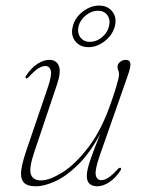

<svg xmlns="http://www.w3.org/2000/svg" viewBox="-20 -660 522 688"><path d="M412 -58.5Q416 -56.5 411.5 -48.5Q393 -21 371 -6.8Q349 7.5 328.5 7.5Q311.5 7.5 301.2 -1.2Q291 -10 291 -29.5Q291 -50.5 304.2 -88.5Q317.5 -126.5 339.5 -181Q302.5 -112 260.5 -70.5Q218.5 -29 178.8 -10.8Q139 7.5 109 7.5Q75 7.5 63.5 -8.2Q52 -24 56.5 -52.8Q61 -81.5 74.5 -121L150.5 -344Q166.5 -390.5 162 -407Q157.5 -423.5 142.5 -423.5Q132 -423.5 118.2 -415.5Q104.5 -407.5 84.5 -385.5Q77 -377.5 73 -379.5Q69.5 -381.5 74 -389.5Q92.5 -417.5 114.5 -431.5Q136.5 -445.5 157 -445.5Q182 -445.5 190.8 -424Q199.5 -402.5 184.5 -358L103 -115.5Q83 -56.5 90.8 -35Q98.5 -13.5 127.5 -13.5Q157.5 -13.5 204 -42.5Q250.5 -71.5 298 -134Q345.5 -196.5 379.5 -297Q392 -333.5 397.5 -352.5Q403 -371.5 404.8 -380Q406.5 -388.5 406.5 -394Q406.5 -403 403.8 -407.8Q401 -412.5 401 -420Q401 -430.5 410 -438Q419 -445.5 431 -445.5Q445 -445.5 447 -433.2Q449 -421 438.5 -391L337 -101.5Q319.5 -50.5 323.2 -32.5Q327 -14.5 343.5 -14.5Q354 -14.5 367.5 -22.8Q381 -31 401 -53Q408.5 -60.5 412 -58.5ZM297 -491Q266 -491 249.2 -513Q232.5 -535 241 -566Q248.5 -596.5 276.2 -618.2Q304 -640 335.5 -640Q366 -640 382.8 -618.2Q399.5 -596.5 391.5 -566Q383.5 -535 355.8 -513Q328 -491 297 -491ZM330.5 -621.5Q308 -621.5 287.8 -605.2Q267.5 -589 261.5 -566Q256 -542.5 268 -526.2Q280 -510 302.5 -510Q325 -510 345 -526.2Q365 -542.5 370.5 -566Q376.5 -589 365 -605.2Q353.5 -621.5 330.5 -621.5Z"/></svg>

Font: Fraunces 72pt Thin
Style: Italic
Weight: 100
Italic angle: -16°
Version: Version 1.000;[b76b70a41]